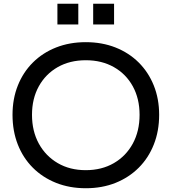

<svg xmlns="http://www.w3.org/2000/svg" viewBox="-20 -988 912 1020"><path d="M436 12Q349.5 12 278 -16.5Q206.5 -45 154.5 -97Q102.5 -149 74.5 -220.5Q46.5 -292 46.5 -378Q46.5 -463 74.8 -533.8Q103 -604.5 154.8 -656Q206.5 -707.5 278 -735.8Q349.5 -764 435.5 -764Q522 -764 593.5 -735.8Q665 -707.5 716.8 -656Q768.5 -604.5 797 -533.8Q825.5 -463 825.5 -378Q825.5 -292 797.2 -220.5Q769 -149 717 -97Q665 -45 593.8 -16.5Q522.5 12 436 12ZM435.5 -84Q520.5 -84 585 -121.5Q649.5 -159 685.5 -225.2Q721.5 -291.5 721.5 -378Q721.5 -464 685.5 -529.5Q649.5 -595 585 -631.5Q520.5 -668 436 -668Q351 -668 286.8 -631.5Q222.5 -595 186.2 -529.5Q150 -464 150 -378Q150 -291.5 186.2 -225.2Q222.5 -159 286.8 -121.5Q351 -84 435.5 -84ZM285 -968H396V-858H285ZM475 -968H586V-858H475Z"/></svg>

Font: Hepta Slab ExtraLight Medium
Style: Regular
Weight: 500
Version: Version 1.100